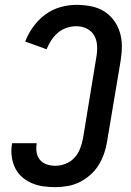

<svg xmlns="http://www.w3.org/2000/svg" viewBox="-20 -763 540 791"><path d="M208 8Q182 8 157.5 4.5Q133 1 111 -8.5Q89 -18 71 -33.5Q53 -49 42.5 -70.5Q32 -92 28.5 -117Q25 -142 29 -167L30 -173H131V-170Q128 -152 131 -134.5Q134 -117 145 -104Q156 -91 173 -85.5Q190 -80 208 -80Q229 -80 250.5 -88.5Q272 -97 287 -113.5Q302 -130 310 -151Q318 -172 322 -193L377 -528Q381 -551 380 -574Q379 -597 368.5 -616Q358 -635 338 -645Q318 -655 294 -655Q275 -655 255 -648.5Q235 -642 219 -628.5Q203 -615 191.5 -597.5Q180 -580 172 -560L84 -592Q96 -624 117 -653Q138 -682 166.5 -703Q195 -724 228.5 -733.5Q262 -743 295 -743Q325 -743 354 -737.5Q383 -732 407 -717.5Q431 -703 448 -680.5Q465 -658 473.5 -630.5Q482 -603 482 -573.5Q482 -544 477 -513L421 -179Q417 -154 408.5 -129.5Q400 -105 386 -82.5Q372 -60 351.5 -42Q331 -24 307.5 -12.5Q284 -1 258.5 3.5Q233 8 208 8Z"/></svg>

Font: Iosevka Curly Semibold
Style: Italic
Weight: 600
Italic angle: -9°
Monospace: yes
Designer: Belleve Invis
Foundry: Belleve Invis
Version: Version 22.1.2; ttfautohint (v1.8.4)